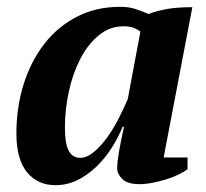

<svg xmlns="http://www.w3.org/2000/svg" viewBox="-20 -530 603 562"><path d="M339 -159Q326 -127 306.5 -96.5Q287 -66 262 -42Q237 -18 207 -3Q177 12 142 12Q90 12 59 -26Q28 -64 28 -139Q28 -217 49.5 -284.5Q71 -352 110.5 -402.5Q150 -453 206 -481.5Q262 -510 331 -510Q357 -510 375.5 -504Q394 -498 415 -489Q441 -499 471 -504Q501 -509 543 -509L459 -69H529V-35Q519 -27 502.5 -19Q486 -11 466.5 -5Q447 1 426.5 5Q406 9 388 9Q353 9 338 -6Q323 -21 323 -37Q323 -55 328 -84.5Q333 -114 343 -159ZM215 -68Q234 -68 254.5 -85Q275 -102 293.5 -127.5Q312 -153 327.5 -183.5Q343 -214 354 -240L391 -438Q379 -446 368.5 -449.5Q358 -453 341 -453Q301 -453 269 -426.5Q237 -400 215 -357.5Q193 -315 181.5 -262Q170 -209 170 -156Q170 -110 181 -89Q192 -68 215 -68Z"/></svg>

Font: PTSerif
Style: Bold Italic
Weight: 700
Italic angle: -12°
Designer: A.Korolkova, O.Umpeleva, V.Yefimov
Foundry: ParaType Ltd
Version: Version 1.000W OFL; ttfautohint (v1.2) -l 8 -r 50 -G 200 -x 